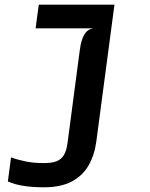

<svg xmlns="http://www.w3.org/2000/svg" viewBox="-20 -566 640 817"><path d="M167 231Q118.5 231 80.2 225Q42 219 13.5 206L27 103.5Q55 114 89.2 121Q123.5 128 167.5 128Q198.5 128 219 120.8Q239.5 113.5 251.2 94.8Q263 76 267.5 41.5L319.5 -352.5Q325.5 -398.5 340 -421Q354.5 -443.5 380.5 -445.5L337 -495L344 -546H467L390 35Q382.5 92.5 357.5 136.8Q332.5 181 286 206Q239.5 231 167 231ZM131.5 -445.5 145 -546H467L433.5 -445.5Z"/></svg>

Font: Spline Sans Mono Medium
Style: Italic
Weight: 500
Italic angle: -4°
Monospace: yes
Designer: Eben Sorkin, Mirko Velimirovic
Foundry: Sorkin Type
Version: Version 1.004